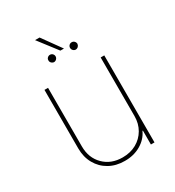

<svg xmlns="http://www.w3.org/2000/svg" viewBox="-193 -921 953 1043"><g transform="rotate(-30 284.0 -399.5)"><path d="M449.2 -178.7V-545.9H471.7V0H449.2V-86.9H446.3Q426.8 -43.9 382.8 -18.3Q338.9 7.3 282.2 6.8Q228 6.8 186 -16.8Q144 -40.5 120.4 -82.5Q96.7 -124.5 96.7 -178.7V-545.9H119.1V-178.7Q119.1 -106.4 164.6 -61Q210 -15.6 282.2 -15.6Q331.1 -15.6 368.7 -36.6Q406.2 -57.6 427.7 -94.5Q449.2 -131.3 449.2 -178.7ZM195.3 -673.8Q194.8 -683.1 201.7 -689.7Q208.5 -696.3 217.8 -696.3Q227.1 -696.3 233.6 -689.7Q240.2 -683.1 240.2 -673.8Q240.2 -664.6 233.6 -657.7Q227.1 -650.9 217.8 -650.4Q208.5 -650.9 201.7 -657.7Q194.8 -664.6 195.3 -673.8ZM331.1 -673.8Q331.1 -683.1 337.6 -689.7Q344.2 -696.3 353.5 -696.3Q363.3 -696.3 369.9 -689.7Q376.5 -683.1 377 -673.8Q376.5 -664.6 369.9 -657.7Q363.3 -650.9 353.5 -650.4Q344.2 -650.9 337.6 -657.7Q331.1 -664.6 331.1 -673.8ZM215.8 -805.7 300.8 -687.5H278.3L187.5 -805.7Z"/></g></svg>

Font: Inter Tight Thin
Style: Regular
Weight: 250
Designer: Rasmus Andersson
Foundry: rsms
Version: Version 3.004